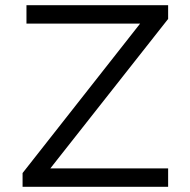

<svg xmlns="http://www.w3.org/2000/svg" viewBox="-20 -720 733 740"><path d="M520 -629 67 -53V0H628V-71H174L628 -647V-700H82V-629Z"/></svg>

Font: Mission
Style: Regular
Weight: 400
Version: Version 1.000;FEAKit 1.0